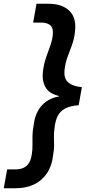

<svg xmlns="http://www.w3.org/2000/svg" viewBox="-36 -831 517 1020"><path d="M222 -811Q295 -811 333.5 -772.5Q372 -734 362 -660Q358 -623 346 -591Q334 -559 322.5 -527.5Q311 -496 307 -460Q304 -436 310.5 -416.5Q317 -397 338.5 -384.5Q360 -372 399 -368L382 -272Q338 -269 311 -255Q284 -241 271 -215.5Q258 -190 254 -153Q250 -126 250.5 -104Q251 -82 251.5 -60.5Q252 -39 247 -13Q241 48 214 88.5Q187 129 144.5 149Q102 169 49 169H-16L2 69H45Q69 69 87 61.5Q105 54 117 36Q129 18 133 -12Q137 -36 136.5 -59Q136 -82 136.5 -108.5Q137 -135 143 -168Q148 -209 164.5 -240Q181 -271 209.5 -291.5Q238 -312 278 -319V-321Q225 -333 205.5 -368Q186 -403 192 -452Q197 -491 208 -523.5Q219 -556 230 -585.5Q241 -615 244 -642Q249 -680 232.5 -695.5Q216 -711 182 -711H140L158 -811Z"/></svg>

Font: DM Sans 11pt SemiBold
Style: Italic
Weight: 600
Italic angle: -10°
Version: Version 4.004;gftools[0.9.30]